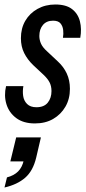

<svg xmlns="http://www.w3.org/2000/svg" viewBox="-24 -539 384 854"><path d="M131 10Q80 10 48 -14Q16 -38 4.5 -76Q-7 -114 3 -156H80Q76 -134 79 -112.5Q82 -91 96.5 -76.5Q111 -62 138 -62Q172 -62 188.5 -82.5Q205 -103 205 -134Q205 -156 196.5 -172.5Q188 -189 170 -206L124 -249Q98 -274 83.5 -303Q69 -332 69 -369Q69 -413 88.5 -446.5Q108 -480 143 -499.5Q178 -519 222 -519Q270 -519 296.5 -498.5Q323 -478 331.5 -444Q340 -410 333 -371H256Q259 -388 257 -405.5Q255 -423 245 -435Q235 -447 212 -447Q183 -447 167 -428Q151 -409 151 -379Q151 -361 158.5 -344.5Q166 -328 185 -311L234 -265Q259 -242 273 -212Q287 -182 287 -144Q287 -99 267 -64.5Q247 -30 212.5 -10Q178 10 131 10ZM-4 295 7 250Q38 242 56.5 223.5Q75 205 82 173L115 179H22L48 72H158L137 162Q123 221 88 251.5Q53 282 -4 295Z"/></svg>

Font: Instrument Sans Condensed Medium
Style: Italic
Weight: 500
Width: 3
Italic angle: -13°
Designer: Rodrigo Fuenzalida
Foundry: fragTYPE
Version: Version 1.000;gftools[0.9.28]